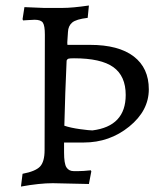

<svg xmlns="http://www.w3.org/2000/svg" viewBox="-20 -666 583 698"><path d="M437 -320.8Q437 -389.6 392.1 -421.9Q347.2 -454.1 249 -454.1Q231.9 -454.1 228 -452.4Q224.1 -450.7 222.2 -445.8Q216.8 -330.6 213.9 -209Q236.8 -201.2 271 -196.5Q305.2 -191.9 315.9 -191.9Q437 -207 437 -320.8ZM68.8 -640.1Q134.8 -637.2 139.2 -637.2H207.5Q243.2 -637.2 303.2 -646L298.8 -601.1Q256.8 -596.2 242.4 -584Q228 -571.8 227.1 -549.8Q226.1 -527.8 225.1 -519.5Q224.1 -511.2 225.1 -502.9H307.1Q411.1 -502.9 466.1 -460.9Q521 -418.9 521 -341.3Q521 -263.7 449.7 -205.8Q378.4 -147.9 284.2 -147.9H212.9V-111.8Q212.9 -70.8 221.7 -57.4Q230.5 -43.9 248 -43.9H265.1Q282.2 -43.9 310.1 -46.9L312 -43L303.2 2.9Q303.2 2.9 171.9 0Q124 0 56.2 12.2L62 -34.2Q108.9 -43 125.5 -60.5Q142.1 -78.1 142.1 -120.1L143.1 -540Q143.1 -572.3 136 -583.3Q128.9 -594.2 106 -594.2L79.1 -592.8Q71.3 -591.8 64 -591.8L62 -596.2Z"/></svg>

Font: Alegreya-Regular
Style: Regular
Weight: 400
Designer: Juan Pablo del Peral
Foundry: Juan Pablo del Peral
Version: Version 1.003